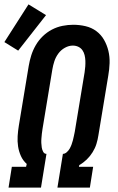

<svg xmlns="http://www.w3.org/2000/svg" viewBox="-43 -856 538 876"><path d="M-4 0 11 -95H76L79 -108Q62 -123 52.5 -144Q43 -165 39.5 -188Q36 -211 37.5 -235Q39 -259 43 -283L88 -555Q92 -579 99.5 -603Q107 -627 120 -649.5Q133 -672 152 -690.5Q171 -709 194 -721Q217 -733 242 -738Q267 -743 291 -743Q320 -743 347.5 -736.5Q375 -730 396.5 -714Q418 -698 431.5 -674.5Q445 -651 451.5 -624Q458 -597 457 -568Q456 -539 451 -511L406 -239Q403 -219 397 -199.5Q391 -180 379.5 -161.5Q368 -143 352.5 -128Q337 -113 319 -103L317 -95H382L367 0H219L244 -154Q253 -154 261.5 -161.5Q270 -169 275 -178Q280 -187 283.5 -196.5Q287 -206 289.5 -215.5Q292 -225 294 -235Q296 -245 298 -254L343 -526Q345 -539 346 -552.5Q347 -566 346.5 -579Q346 -592 343 -604.5Q340 -617 333 -627Q326 -637 314.5 -642.5Q303 -648 289 -648Q271 -648 253 -638Q235 -628 223 -611.5Q211 -595 205 -576.5Q199 -558 196 -540L151 -268Q149 -257 148 -246.5Q147 -236 146 -225Q145 -214 145.5 -203.5Q146 -193 147.5 -183Q149 -173 154 -163.5Q159 -154 169 -154L144 0ZM40 -625 -23 -664 87 -836 167 -787Z"/></svg>

Font: Iosevka QP
Style: Bold Italic
Weight: 700
Italic angle: -9°
Designer: Belleve Invis
Foundry: Belleve Invis
Version: Version 20.0.0; ttfautohint (v1.8.4)